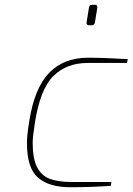

<svg xmlns="http://www.w3.org/2000/svg" viewBox="-20 -779 556 805"><path d="M93 -180Q93 -213 103 -273Q125 -411 186.5 -474Q248 -537 349 -537Q418 -537 516 -531L512 -515H347Q259 -515 203.5 -460Q148 -405 126 -262Q117 -204 117 -180Q117 -115 135 -79Q153 -43 188 -29.5Q223 -16 279 -16H447L445 0Q363 6 275 6Q186 6 139.5 -34Q93 -74 93 -180ZM343 -683V-685L353 -747Q354 -759 367 -759H378Q388 -759 388 -750V-747L378 -685Q376 -673 364 -673H353Q343 -673 343 -683Z"/></svg>

Font: Exo Thin
Style: Italic
Weight: 250
Italic angle: -9°
Designer: Natanael Gama
Foundry: Natanael Gama
Version: Version 1.500; ttfautohint (v1.6)